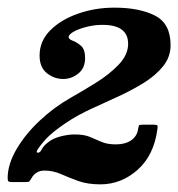

<svg xmlns="http://www.w3.org/2000/svg" viewBox="-22 -933 466 502"><path d="M389.5 -595Q380.5 -527 337.8 -489Q295 -451 240.5 -451Q206.5 -451 182 -460Q157.5 -469 137 -478Q116.5 -487 94.5 -487Q71 -487 60 -466.5Q56.5 -461.5 55.2 -459.2Q54 -457 44.5 -457H9.5Q2 -457 0 -459Q-2 -461 -2 -468.5Q-1.5 -504.5 21.5 -543.5Q44.5 -582.5 81.8 -617.5Q119 -652.5 163 -677.5Q194 -695 229 -716.8Q264 -738.5 288.5 -764.2Q313 -790 313 -818.5Q313 -868 246 -868Q225.5 -868 205.2 -863Q185 -858 171.2 -850.5Q157.5 -843 157.5 -836Q157.5 -830.5 168.2 -826.5Q179 -822.5 189.8 -813.2Q200.5 -804 200.5 -781Q200.5 -755 182.8 -740.8Q165 -726.5 143.5 -726.5Q119.5 -726.5 100.5 -741.8Q81.5 -757 81.5 -788Q81.5 -825.5 109.2 -853.5Q137 -881.5 181.8 -897.2Q226.5 -913 277 -913Q342.5 -913 383.2 -892.2Q424 -871.5 424 -815Q424 -784.5 405 -760.5Q386 -736.5 355.2 -717.2Q324.5 -698 288.8 -681.5Q253 -665 220 -650Q180 -632 147.2 -609.5Q114.5 -587 99 -570.5Q89 -560 80 -547.5Q71 -535 75.5 -534Q82.5 -532.5 87 -542.2Q91.5 -552 106.5 -563Q118.5 -572 138 -576.8Q157.5 -581.5 173 -581.5Q198 -581.5 213.2 -575Q228.5 -568.5 243.5 -562Q258.5 -555.5 281 -555.5Q305.5 -555.5 321 -566.2Q336.5 -577 339 -595.5Q340.5 -603.5 341.5 -605.2Q342.5 -607 352 -607H379Q387.5 -607 389.2 -605.2Q391 -603.5 389.5 -595Z"/></svg>

Font: Besley* Condensed Heavy
Style: Italic
Weight: 800
Width: 3
Italic angle: -13°
Designer: Owen Earl
Foundry: indestructible type*
Version: Version 3.000; ttfautohint (v1.8.3)